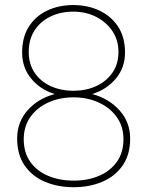

<svg xmlns="http://www.w3.org/2000/svg" viewBox="-20 -741 587 770"><path d="M502 -185.1Q502 -120.6 471.7 -77.1Q441.4 -33.7 390.1 -12Q338.9 9.8 275.9 9.8Q211.9 9.8 160.4 -12Q108.9 -33.7 78.9 -77.1Q48.8 -120.6 48.8 -185.1Q48.8 -251.5 90.8 -298.8Q132.8 -346.2 199.7 -363.8Q141.1 -381.8 105 -425.8Q68.8 -469.7 68.8 -530.3Q68.8 -592.3 95.9 -634.5Q123 -676.8 169.4 -698.7Q215.8 -720.7 273.9 -720.7Q331.5 -720.7 378.4 -698.7Q425.3 -676.8 453.4 -634.5Q481.4 -592.3 481.4 -530.3Q481.4 -469.7 444.6 -425.8Q407.7 -381.8 349.6 -363.8Q416 -346.2 459 -298.8Q502 -251.5 502 -185.1ZM455.1 -532.7Q455.1 -580.1 430.7 -616.5Q406.2 -652.8 365.2 -673.6Q324.2 -694.3 273.9 -694.3Q223.1 -694.3 182.6 -674.8Q142.1 -655.3 118.7 -619.1Q95.2 -583 95.2 -532.7Q95.2 -484.4 118.7 -449.5Q142.1 -414.6 182.9 -395.8Q223.6 -377 274.9 -377Q325.2 -377 366 -395.8Q406.7 -414.6 430.9 -449.5Q455.1 -484.4 455.1 -532.7ZM475.1 -182.6Q475.1 -233.9 448.2 -271.5Q421.4 -309.1 376 -329.8Q330.6 -350.6 274.9 -350.6Q218.8 -350.6 173.3 -329.8Q127.9 -309.1 101.6 -271.5Q75.2 -233.9 75.2 -182.6Q75.2 -128.9 101.6 -91.8Q127.9 -54.7 173.6 -35.6Q219.2 -16.6 275.9 -16.6Q331.5 -16.6 376.7 -35.6Q421.9 -54.7 448.5 -91.8Q475.1 -128.9 475.1 -182.6Z"/></svg>

Font: Vazirmatn RD UI Thin
Style: Regular
Weight: 100
Designer: Saber Rastikerdar
Foundry: Saber Rastikerdar
Version: Version 33.003